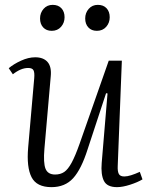

<svg xmlns="http://www.w3.org/2000/svg" viewBox="-20 -757 620 791"><path d="M16 -476Q36 -493 66.5 -507Q97 -521 125 -521Q159 -521 176 -501.5Q193 -482 189 -442L163 -144Q158 -86 167.5 -62Q177 -38 207 -38Q229 -38 244.5 -48.5Q260 -59 275 -86.5Q290 -114 308 -165L428 -507H482L465 -73Q464 -51 469.5 -40.5Q475 -30 492 -30Q504 -30 520 -35Q536 -40 556 -49L567 -18Q547 -6 516 4Q485 14 462 14Q421 14 408 -12Q395 -38 399 -86L423 -372L417 -373L341 -142Q315 -60 281.5 -23Q248 14 192 14Q131 14 110 -27Q89 -68 96 -149L121 -435Q123 -458 118 -467.5Q113 -477 96 -477Q66 -477 33 -451ZM145 -681Q145 -704 159.5 -720.5Q174 -737 197 -737Q220 -737 233 -723Q246 -709 246 -686Q246 -663 231.5 -646.5Q217 -630 193 -630Q171 -630 158 -644Q145 -658 145 -681ZM331 -681Q331 -704 345.5 -720.5Q360 -737 383 -737Q406 -737 419 -723Q432 -709 432 -686Q432 -663 417.5 -646.5Q403 -630 379 -630Q357 -630 344 -644Q331 -658 331 -681Z"/></svg>

Font: Literata 36pt Light
Style: Italic
Weight: 300
Italic angle: -2°
Designer: Latin by Veronika Burian and Jose Scaglione. Greek by Irene Vlachou. Cyrillic by Vera Evstafieva
Foundry: TypeTogether
Version: Version 3.002